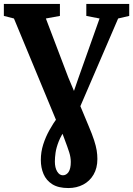

<svg xmlns="http://www.w3.org/2000/svg" viewBox="-34 -763 674 971"><path d="M311.5 188Q261 188 230.5 168.8Q200 149.5 186.2 117.2Q172.5 85 172.5 46Q172.5 5.5 184.5 -32.2Q196.5 -70 216 -105Q235.5 -140 258 -170.5L329.5 -272.5L363.5 -371L469.5 -669.5L402.5 -682.5V-743H619.5V-682.5L563.5 -669.5L350.5 -175L301.5 -116Q275.5 -79.5 263 -47.8Q250.5 -16 247 9.2Q243.5 34.5 243.5 54Q243.5 85 255 104.2Q266.5 123.5 284 123.5Q301.5 123.5 312.8 106.8Q324 90 324 56Q324 32.5 316 7.2Q308 -18 291.5 -61.5L274.5 -107L254 -145L36.5 -669.5L-14.5 -682.5V-743H269V-682.5L198 -669.5L311.5 -371L365 -244L414 -126.5Q432.5 -83 442 -53.5Q451.5 -24 455 -2.2Q458.5 19.5 458.5 41Q458.5 87 439.2 120Q420 153 386.8 170.5Q353.5 188 311.5 188Z"/></svg>

Font: Merriweather 24pt SemiCondensed
Style: Bold
Weight: 700
Width: 4
Designer: Eben Sorkin
Foundry: Eben Sorkin
Version: Version 2.100